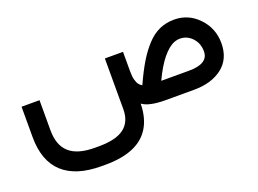

<svg xmlns="http://www.w3.org/2000/svg" viewBox="-94 -614 1412 1049"><g transform="rotate(-20 611.5 -89.5)"><path d="M662.6 -213.4Q662.6 -199.2 663.8 -186.8Q665 -174.3 667.7 -165Q670.4 -155.8 673.6 -148.2Q676.8 -140.6 681.2 -135.3Q685.5 -129.9 689.9 -126.2Q694.3 -122.6 699.7 -120.6Q731 -189.9 760.5 -239Q790 -288.1 824.2 -325.2Q858.4 -362.3 897.9 -380.1Q937.5 -397.9 983.9 -397.9Q1067.4 -397.9 1125.7 -336.4Q1184.1 -274.9 1184.1 -189Q1184.1 -97.7 1121.3 -48.8Q1058.6 0 956.1 0H790Q695.8 0 656.7 -28.8Q655.3 53.7 621.6 109.1Q587.9 164.6 522.9 191.9Q458 219.2 363.3 219.2H338.4Q190.4 219.2 114.7 149.2Q39.1 79.1 39.1 -59.1V-225.6V-235.4H48.8H133.8H143.6V-225.6V-59.6Q143.6 27.3 191.7 69.8Q239.7 112.3 338.4 112.3H363.3Q462.4 112.3 509.8 76.2Q557.1 40 557.1 -32.7V-317.9V-327.6H566.9H652.8H662.6V-317.9ZM1079.1 -179.2Q1079.1 -226.1 1049.6 -257.6Q1020 -289.1 978.5 -289.1Q961.4 -289.1 944.3 -282.2Q927.2 -275.4 909.9 -261Q892.6 -246.6 875 -225.1Q857.4 -203.6 839.8 -174.1Q822.3 -144.5 804.7 -107.4H965.8Q1079.1 -107.4 1079.1 -179.2Z"/></g></svg>

Font: Shabnam Medium FD
Style: Medium-FD
Weight: 500
Foundry: DejaVu fonts team - Redesigned by Saber Rastikerdar - Based on Vazir font
Version: Version 5.0.0